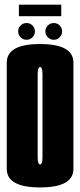

<svg xmlns="http://www.w3.org/2000/svg" viewBox="-20 -794 342 818"><path d="M150.8 4.5Q8.8 4.5 8.8 -74.5Q8.8 -153.5 8.8 -300.7Q8.8 -447.9 8.8 -527.1Q8.8 -606.4 150.8 -606.4Q292.8 -606.4 292.8 -527.1Q292.8 -447.9 292.8 -300.7Q292.8 -153.5 292.8 -74.5Q292.8 4.5 150.8 4.5ZM150.8 -93.5Q161 -93.5 161 -124.6Q161 -155.8 161 -300.7Q161 -445.6 161 -477Q161 -508.4 150.8 -508.4Q140.5 -508.4 140.5 -477Q140.5 -445.6 140.5 -300.7Q140.5 -155.8 140.5 -124.6Q140.5 -93.5 150.8 -93.5ZM93.2 -624.5Q78.5 -624.5 67.9 -635.1Q57.4 -645.6 57.4 -660.4Q57.4 -675.1 67.9 -685.5Q78.5 -695.9 93.2 -695.9Q108 -695.9 118.4 -685.5Q128.8 -675.1 128.8 -660.4Q128.8 -645.6 118.4 -635.1Q108 -624.5 93.2 -624.5ZM209.1 -624.5Q194.4 -624.5 183.8 -635.1Q173.2 -645.6 173.2 -660.4Q173.2 -675.1 183.8 -685.5Q194.4 -695.9 209.1 -695.9Q223.9 -695.9 234.2 -685.5Q244.6 -675.1 244.6 -660.4Q244.6 -645.6 234.2 -635.1Q223.9 -624.5 209.1 -624.5ZM60.5 -725V-774H241V-725Z"/></svg>

Font: Anybody UltraCondensed Thin
Style: Regular
Weight: 100
Width: 1
Designer: Tyler Finck
Foundry: Etcetera Type Company
Version: Version 1.110